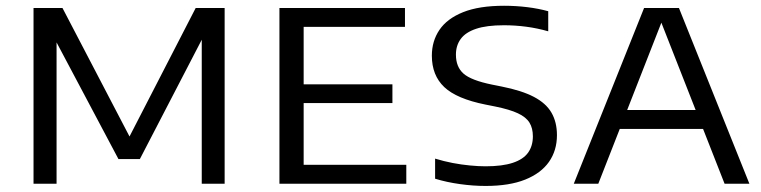

<svg xmlns="http://www.w3.org/2000/svg" viewBox="-20 -622 2575 650"><path d="M93.5 0V-595H191.5L426.5 -144.5H410.5L642.5 -595H740.5V0H663V-527H683.5L453.5 -83.5H381L146 -526.5H171.5V0Z M926 0V-595H1351V-531H1008V-64H1355.5V0ZM973 -273V-336.5H1308.5V-273Z M1624 7.5Q1581.5 7.5 1536.8 1.2Q1492 -5 1453 -17V-85Q1482.5 -76 1512.5 -70.2Q1542.5 -64.5 1571.2 -61.8Q1600 -59 1624 -59Q1680.5 -59 1716 -70.8Q1751.5 -82.5 1767.8 -105.2Q1784 -128 1784 -160.5Q1784 -188 1772.5 -206.8Q1761 -225.5 1733.2 -238.5Q1705.5 -251.5 1656 -261.5L1623.5 -268Q1526 -287.5 1484 -327.2Q1442 -367 1442 -433.5Q1442 -483 1467.8 -521Q1493.5 -559 1547.8 -580.8Q1602 -602.5 1686.5 -602.5Q1726 -602.5 1764.8 -597.8Q1803.5 -593 1836 -584V-516Q1799.5 -526.5 1761.8 -531.5Q1724 -536.5 1686 -536.5Q1627.5 -536.5 1591.8 -524.5Q1556 -512.5 1539.8 -490.2Q1523.5 -468 1523.5 -437Q1523.5 -395.5 1549.2 -372.8Q1575 -350 1646 -335.5L1678.5 -329Q1746.5 -315.5 1787.5 -294Q1828.5 -272.5 1847 -240.5Q1865.5 -208.5 1865.5 -164.5Q1865.5 -112.5 1838.5 -74Q1811.5 -35.5 1758 -14Q1704.5 7.5 1624 7.5Z M1922.5 0 2160.5 -595H2278.5L2517 0H2433L2213 -560.5H2225L2005.5 0ZM2056.5 -185.5 2076.5 -249.5H2362.5L2382 -185.5Z"/></svg>

Font: Encode Sans SC SemiExpanded
Style: Regular
Weight: 400
Width: 6
Designer: Multiple Designers
Foundry: Impallari Type
Version: Version 3.002